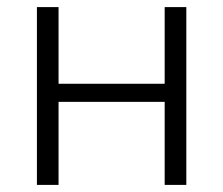

<svg xmlns="http://www.w3.org/2000/svg" viewBox="-20 -521 629 541"><path d="M84 0H145V-234H444V0H505V-501H444V-285H145V-501H84Z"/></svg>

Font: Poppy and Pepper Light
Style: Regular
Weight: 300
Designer: Thy Ha
Foundry: Thy Ha
Version: Version 0.001;Glyphs 3.2 (3227)